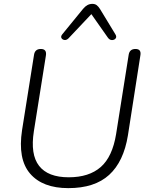

<svg xmlns="http://www.w3.org/2000/svg" viewBox="-20 -964 764 992"><path d="M333 8Q200 8 135.5 -67Q71 -142 94 -292L156 -682Q161 -711 191 -711Q223 -711 217 -676L155 -286Q136 -166 182 -107Q228 -48 335 -48Q440 -48 500.5 -101Q561 -154 580 -272L645 -682Q650 -711 680 -711Q712 -711 705 -676L641 -265Q619 -129 544 -60.5Q469 8 333 8ZM334 -766Q324 -756 313 -757.5Q302 -759 297.5 -767.5Q293 -776 302 -787L409 -918Q430 -944 457 -944Q471 -944 480 -937Q489 -930 497 -917L576 -787Q584 -774 577.5 -765.5Q571 -757 558.5 -757Q546 -757 537 -770L452 -891Z"/></svg>

Font: Nunito Light
Style: Italic
Weight: 300
Italic angle: -9°
Designer: Vernon Adams
Foundry: Vernon Adams
Version: Version 3.601; ttfautohint (v1.8.2.53-6de2)